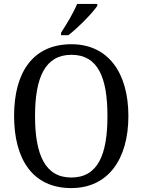

<svg xmlns="http://www.w3.org/2000/svg" viewBox="-20 -951 729 981"><path d="M292 -784V-771H329C380 -810 454 -886 477 -921V-931H374C356 -886 320 -827 292 -784ZM344 10C532 10 636 -137 636 -358C636 -580 532 -725 345 -725C147 -725 52 -580 52 -359C52 -137 147 10 344 10ZM344 -44C211 -44 159 -160 159 -358C159 -556 211 -671 345 -671C480 -671 529 -556 529 -358C529 -160 480 -44 344 -44Z"/></svg>

Font: Noto Serif Ethiopic SmCn
Style: Regular
Weight: 400
Width: 4
Designer: Monotype Design Team
Foundry: Monotype Imaging Inc.
Version: Version 2.102